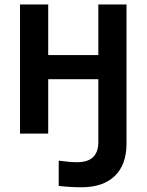

<svg xmlns="http://www.w3.org/2000/svg" viewBox="-20 -583 640 838"><path d="M67.4 0V-563.5H190.4V-342.8H409.2V-563.5H532.2V43Q532.2 135.7 481 185.1Q429.7 234.4 335 234.4Q289.1 234.4 236.3 228.5V118.2Q286.1 125 316.4 125Q409.2 125 409.2 37.1V-237.3H190.4V0Z"/></svg>

Font: Gothic A1
Style: Bold
Weight: 700
Version: Version 2.50